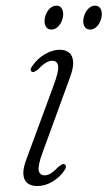

<svg xmlns="http://www.w3.org/2000/svg" viewBox="-20 -634 371 662"><path d="M134.5 -29.5Q117 -29.5 113.5 -46Q110 -62.5 127 -108.5L218 -358Q233.5 -397 232.2 -419.8Q231 -442.5 218.2 -452.5Q205.5 -462.5 186 -462.5Q161 -462.5 134.2 -446.8Q107.5 -431 90 -404.5Q85.5 -399 85.8 -393.8Q86 -388.5 90 -386.5Q94.5 -384.5 99.5 -387Q104.5 -389.5 110 -393.5Q126 -410.5 138 -417.5Q150 -424.5 159.5 -424.5Q178 -424.5 180.5 -406.2Q183 -388 164.5 -338.5L73.5 -91.5Q59 -55.5 60.5 -33.8Q62 -12 75 -2.2Q88 7.5 108.5 7.5Q136 7.5 162.2 -8.5Q188.5 -24.5 204 -49.5Q207.5 -55.5 207.2 -60.2Q207 -65 203 -67Q198.5 -70 193.8 -67.2Q189 -64.5 183.5 -60.5Q166.5 -43.5 155.5 -36.5Q144.5 -29.5 134.5 -29.5ZM156.9 -532Q143.3 -532 137.3 -544Q131.3 -556 134.9 -573Q138.5 -590.5 149.5 -602.5Q160.5 -614.5 174.5 -614.5Q188.5 -614.5 194.3 -602.5Q200.1 -590.5 196.5 -573Q192.9 -556 181.9 -544Q170.9 -532 156.9 -532ZM290.5 -532Q276.9 -532 270.7 -544Q264.5 -556 268.5 -573Q272.1 -590.5 283.1 -602.5Q294.1 -614.5 307.7 -614.5Q321.7 -614.5 327.5 -602.5Q333.3 -590.5 329.7 -573Q326.1 -556 315.3 -544Q304.5 -532 290.5 -532Z"/></svg>

Font: Fraunces ExtraLight
Style: Italic
Weight: 250
Italic angle: -16°
Version: Version 1.000;[b76b70a41]